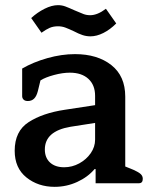

<svg xmlns="http://www.w3.org/2000/svg" viewBox="-20 -711 589 745"><path d="M266 -590Q247 -599 233.5 -604Q220 -609 205 -609Q187 -609 173 -603Q159 -597 141 -584L101 -641Q125 -663 153 -677Q181 -691 205 -691Q220 -691 233.5 -686Q247 -681 269 -671Q292 -661 304 -656.5Q316 -652 330 -652Q358 -652 391 -677L431 -620Q407 -596 381 -583Q355 -570 331 -570Q315 -570 300 -575Q285 -580 266 -590ZM37 -126Q37 -202 91 -237Q145 -272 231 -285L349 -303V-339Q349 -381 323 -405Q297 -429 251 -429Q223 -429 189.5 -420Q156 -411 137 -399L127 -358Q122 -338 112.5 -328.5Q103 -319 88 -319Q77 -319 71.5 -324.5Q66 -330 66 -338V-445Q109 -470 164 -485.5Q219 -501 271 -501Q358 -501 412 -458.5Q466 -416 466 -336V-65L498 -52Q518 -43 526 -35.5Q534 -28 534 -17Q534 0 519 0H351V-55H347Q321 -24 279.5 -5Q238 14 192 14Q128 14 82.5 -22.5Q37 -59 37 -126ZM349 -169V-234L253 -219Q154 -202 154 -131Q154 -99 174 -80.5Q194 -62 229 -62Q260 -62 287.5 -77Q315 -92 332 -116.5Q349 -141 349 -169Z"/></svg>

Font: Maitree SemiBold
Style: Regular
Weight: 600
Designer: CadsonDemak Team
Foundry: CadsonDemak
Version: Version 1.001